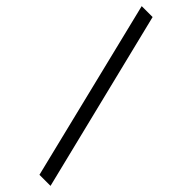

<svg xmlns="http://www.w3.org/2000/svg" viewBox="-298 -761 883 883"><g transform="rotate(45 144.0 -319.5)"><path d="M216 121 0 -760H71L288 121Z"/></g></svg>

Font: Noto Serif Vithkuqi
Style: Regular
Weight: 400
Version: Version 1.005